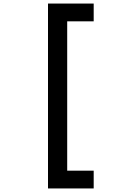

<svg xmlns="http://www.w3.org/2000/svg" viewBox="-20 -920 690 1080"><path d="M507 -900V-800H358V40H507V140H250V-900Z"/></svg>

Font: Martian Mono SemiCondensed
Style: Regular
Weight: 400
Width: 4
Designer: Roman Shamin
Foundry: Evil Martians
Version: Version 1.000